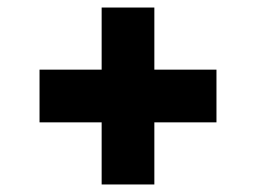

<svg xmlns="http://www.w3.org/2000/svg" viewBox="-20 -553 680 510"><path d="M250 -228H85V-368H250V-533H390V-368H555V-228H390V-63H250Z"/></svg>

Font: Oak Sans Black
Style: Regular
Weight: 900
Designer: Erik Kennedy, Walven
Foundry: Erik Kennedy, Walven
Version: Version 1.000